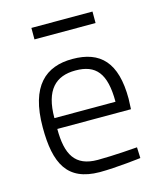

<svg xmlns="http://www.w3.org/2000/svg" viewBox="-106 -768 720 856"><g transform="rotate(-15 253.5 -340.0)"><path d="M254 -45C149 -45 115 -107 115 -225H455L457 -273C457 -441 389 -509 260 -509C138 -509 54 -441 54 -248C54 -81 99 9 248 10C326 10 439 -4 439 -4L437 -54C437 -54 327 -45 254 -45ZM115 -275C115 -405 169 -456 260 -456C354 -456 397 -407 397 -275ZM120 -637H402V-690H120Z"/></g></svg>

Font: TitilliumText22L
Style: 250 wt
Weight: 300
Designer: Campivisivi
Foundry: Campivisivi
Version: 1.000